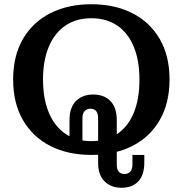

<svg xmlns="http://www.w3.org/2000/svg" viewBox="-20 -716 862 906"><path d="M411 15Q301 15 218 -27Q135 -69 88.5 -149Q42 -229 42 -341Q42 -453 88.5 -532.5Q135 -612 218 -654Q301 -696 411 -696Q521 -696 604 -654Q687 -612 733.5 -532.5Q780 -453 780 -341Q780 -229 733.5 -149Q687 -69 604 -27Q521 15 411 15ZM411 -50Q482 -50 533 -84Q584 -118 611 -183Q638 -248 638 -341Q638 -431 611 -496Q584 -561 533 -595.5Q482 -630 411 -630Q340 -630 289 -595.5Q238 -561 210.5 -496Q183 -431 183 -341Q183 -250 210.5 -184.5Q238 -119 289 -84.5Q340 -50 411 -50ZM308 -148Q308 -209 338.5 -239.5Q369 -270 420 -270Q471 -270 501 -239.5Q531 -209 531 -148V0H443V-158Q443 -203 406 -203Q389 -203 379 -191.5Q369 -180 369 -158V-20H308ZM553 170Q504 170 473.5 140Q443 110 443 51V0H531V61Q531 105 568 105Q585 105 595 93.5Q605 82 605 61V15H661V51Q661 110 632.5 140Q604 170 553 170Z"/></svg>

Font: Montagu Slab 120pt Medium
Style: Regular
Weight: 500
Designer: Florian Karsten
Foundry: Florian Karsten
Version: Version 1.000